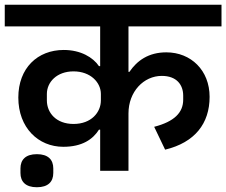

<svg xmlns="http://www.w3.org/2000/svg" viewBox="-40 -718 951 807"><path d="M115 69C162 69 184 46 184 9V-10C184 -47 162 -70 115 -70C68 -70 46 -47 46 -10V9C46 46 68 69 115 69ZM381 0H500V-241C500 -333 564 -399 640 -399C703 -399 730 -361 730 -316V-299C730 -245 693 -207 608 -185L654 -89C779 -119 841 -199 841 -311C841 -422 763 -498 659 -498C584 -498 536 -463 504 -416H500V-607H891V-698H-20V-607H381V-440H376C351 -477 299 -508 228 -508C118 -508 37 -432 37 -308C37 -181 121 -101 226 -101C305 -101 350 -132 376 -173H381ZM269 -197C196 -197 157 -244 157 -296V-323C157 -373 199 -418 269 -418C341 -418 384 -371 384 -323V-296C384 -246 344 -197 269 -197Z"/></svg>

Font: IBM Plex Devanagari Medium
Style: Regular
Weight: 600
Designer: Mike Abbink, Paul van der Laan, Pieter van Rosmalen, Erin McLaughlin
Foundry: Bold Monday
Version: Version 1.0